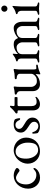

<svg xmlns="http://www.w3.org/2000/svg" viewBox="1206 -1864 676 3129"><g transform="rotate(-90 1544.5 -299.0)"><path d="M213 15C274 15 325 -7 357 -48C367 -61 372 -71 372 -79C372 -87 367 -93 361 -93C358 -93 354 -91 351 -88C319 -56 295 -45 256 -45C171 -45 104 -118 104 -212C104 -310 149 -377 214 -377C238 -377 279 -352 308 -330C316 -324 322 -319 329 -319C346 -319 372 -343 372 -360C372 -367 368 -373 360 -379C328 -402 289 -414 246 -414C129 -414 35 -310 35 -180C35 -69 112 15 213 15Z M641 14C791 14 867 -96 867 -213C867 -321 777 -414 661 -414C538 -414 442 -298 442 -187C442 -70 529 14 641 14ZM662 -16C582 -16 524 -111 524 -210C524 -258 529 -309 556 -343C580 -374 608 -383 644 -383C729 -383 785 -284 785 -189C785 -150 781 -102 765 -71C745 -32 707 -16 662 -16Z M1046 14C1133 14 1193 -36 1193 -108C1193 -170 1155 -201 1078 -245C1024 -276 1009 -296 1009 -327C1009 -365 1040 -386 1073 -386C1111 -386 1136 -362 1154 -318C1156 -313 1165 -309 1173 -309C1178 -309 1183 -311 1183 -316C1183 -344 1174 -380 1164 -395C1151 -404 1124 -414 1084 -414C994 -414 949 -363 949 -299C949 -249 976 -217 1044 -175C1104 -138 1125 -117 1125 -81C1125 -42 1094 -13 1055 -13C1016 -13 973 -38 956 -104C955 -109 949 -111 944 -111C937 -111 931 -108 931 -102C932 -79 935 -36 942 -22C967 1 1005 14 1046 14Z M1414 14C1475 14 1531 -36 1531 -47C1531 -54 1529 -61 1524 -61C1523 -61 1521 -60 1520 -59C1503 -47 1485 -41 1446 -41C1403 -41 1380 -73 1380 -127V-324C1380 -351 1386 -352 1420 -352H1519C1524 -352 1529 -366 1529 -378C1529 -390 1524 -400 1519 -400H1405C1388 -400 1379 -404 1381 -419L1386 -464C1387 -473 1379 -475 1373 -475C1366 -475 1362 -470 1356 -463C1338 -441 1306 -410 1267 -383C1265 -382 1260 -375 1260 -372C1260 -362 1265 -352 1272 -352H1278C1304 -352 1310 -348 1310 -337V-105C1310 -26 1349 14 1414 14Z M1905 19C1911 19 1921 15 1925 13C1954 1 1990 -14 2042 -21C2050 -22 2056 -24 2056 -35C2056 -47 2048 -48 2041 -48C2031 -48 2005 -45 1995 -45C1985 -45 1977 -59 1977 -95V-326C1977 -342 1982 -388 1984 -395C1985 -399 1986 -402 1986 -404C1986 -411 1980 -415 1973 -415C1970 -415 1966 -414 1963 -413C1927 -403 1901 -398 1840 -397C1829 -397 1819 -394 1819 -382C1819 -368 1828 -365 1840 -365C1860 -365 1907 -356 1907 -315V-132C1907 -91 1877 -68 1862 -57C1837 -38 1812 -37 1778 -37C1735 -37 1694 -80 1694 -128V-323C1694 -353 1696 -369 1700 -400C1701 -411 1696 -414 1690 -414C1687 -414 1686 -414 1682 -413C1645 -404 1628 -400 1583 -397C1575 -396 1568 -393 1568 -381C1568 -370 1574 -367 1581 -365C1611 -353 1624 -337 1624 -308V-105C1624 -27 1673 14 1738 14C1800 14 1851 -6 1903 -57V-51C1903 -34 1898 -2 1898 11C1898 16 1900 19 1905 19Z M2110 3C2150 3 2156 -2 2191 -2C2226 -2 2232 3 2272 3C2284 3 2292 0 2292 -8C2292 -18 2280 -20 2269 -24C2249 -30 2226 -35 2226 -62V-268C2226 -302 2234 -326 2253 -340C2278 -360 2306 -367 2340 -367C2383 -367 2420 -320 2420 -272V-62C2420 -35 2396 -30 2376 -24C2365 -20 2353 -18 2353 -8C2353 0 2362 3 2373 3C2413 3 2421 -2 2456 -2C2491 -2 2498 3 2538 3C2551 3 2558 0 2558 -8C2558 -17 2548 -21 2535 -24C2515 -29 2490 -35 2490 -62V-268C2490 -303 2500 -326 2518 -340C2543 -360 2571 -367 2605 -367C2648 -367 2685 -320 2685 -272V-62C2685 -35 2663 -29 2642 -24C2629 -21 2619 -18 2619 -8C2619 0 2627 3 2639 3C2679 3 2687 -2 2722 -2C2757 -2 2761 3 2801 3C2816 3 2821 0 2821 -8C2821 -17 2811 -20 2798 -24C2778 -30 2755 -35 2755 -62V-275C2755 -345 2720 -414 2655 -414C2590 -414 2535 -383 2492 -345H2489C2468 -396 2437 -414 2389 -414C2312 -414 2263 -376 2233 -347H2231C2230 -348 2229 -353 2229 -359C2229 -378 2234 -414 2234 -423C2234 -427 2231 -430 2228 -430C2224 -430 2221 -427 2219 -426C2183 -403 2171 -387 2117 -374C2112 -373 2109 -370 2109 -362C2109 -354 2112 -350 2118 -349C2152 -343 2156 -313 2156 -277V-62C2156 -35 2132 -30 2113 -24C2100 -20 2090 -17 2090 -8C2090 1 2099 3 2110 3Z M2968 -516C2997 -516 3019 -538 3019 -566C3019 -595 2997 -617 2968 -617C2940 -617 2918 -595 2918 -566C2918 -538 2940 -516 2968 -516ZM2888 3C2927 3 2934 -2 2969 -2C3004 -2 3012 3 3050 3C3063 3 3070 0 3070 -8C3070 -18 3058 -21 3047 -24C3020 -31 3004 -39 3004 -62V-294C3004 -339 3013 -413 3013 -429C3013 -432 3011 -434 3007 -434C3003 -434 2998 -431 2993 -427C2976 -413 2941 -389 2888 -377C2882 -376 2879 -372 2879 -365C2879 -357 2882 -353 2889 -352C2923 -347 2934 -315 2934 -279V-62C2934 -38 2919 -31 2891 -24C2880 -21 2868 -18 2868 -8C2868 0 2876 3 2888 3Z"/></g></svg>

Font: Garamond-Math
Style: Regular
Weight: 400
Version: Version 2019-08-16